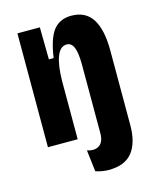

<svg xmlns="http://www.w3.org/2000/svg" viewBox="-108 -617 698 860"><g transform="rotate(-15 240.5 -186.5)"><path d="M52 0V-528H156L158 -379H180Q193 -469 222.5 -505.5Q252 -542 305 -542Q371 -542 402.5 -492.5Q434 -443 434 -347V0Q434 81 399.5 125Q365 169 289 169Q261 169 229 159L217 59Q252 70 273.5 55Q295 40 295 0V-317Q295 -372 284.5 -397.5Q274 -423 252 -423Q222 -423 206.5 -383.5Q191 -344 190 -270V0Z"/></g></svg>

Font: Bricolage Grotesque 12pt Condensed Bricolage Grotesque 10pt Condensed Regular
Style: Bold
Weight: 700
Width: 3
Designer: Mathieu Triay
Foundry: Atelier Triay
Version: Version 1.001; ttfautohint (v1.8.4.7-5d5b);gftools[0.9.33.de